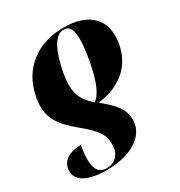

<svg xmlns="http://www.w3.org/2000/svg" viewBox="-181 -672 965 1029"><g transform="rotate(-30 301.0 -157.0)"><path d="M362 -546C200 -546 77 -457 48 -293C27 -175 74 -116 169 -37C244 26 275 61 275 124C276 193 233 223 188 223C122 223 107 165 128 45C62 45 14 71 5 121C-5 174 31 232 184 232C314 232 429 179 437 77C442 1 395 -44 324 -103C454 -118 553 -190 576 -322C601 -465 517 -546 362 -546ZM356 -536C404 -536 422 -485 394 -325C370 -194 341 -141 307 -115C244 -169 220 -221 239 -331C267 -486 312 -536 356 -536Z"/></g></svg>

Font: Noto Serif Display SemiCondensed Black
Style: Italic
Weight: 900
Width: 4
Italic angle: -12°
Designer: Monotype Design Team
Foundry: Monotype Imaging Inc.
Version: Version 2.009